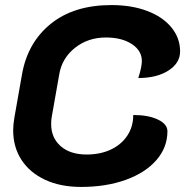

<svg xmlns="http://www.w3.org/2000/svg" viewBox="-20 -729 731 758"><path d="M32 -215Q32 -236 37 -266L67 -436Q89 -561 180.5 -635Q272 -709 420 -709Q499 -709 560.5 -686Q622 -663 656.5 -621Q691 -579 691 -526Q691 -480 645 -450.5Q599 -421 526 -421Q540 -465 540 -488Q540 -529 500.5 -555Q461 -581 398 -581Q328 -581 276.5 -540.5Q225 -500 214 -436L184 -266Q182 -257 182 -239Q182 -185 219.5 -152Q257 -119 322 -119Q376 -119 417.5 -138.5Q459 -158 482.5 -193.5Q506 -229 506 -274V-275Q566 -275 603.5 -257Q641 -239 641 -211Q641 -147 597.5 -97Q554 -47 476.5 -19Q399 9 300 9Q219 9 158.5 -19Q98 -47 65 -97.5Q32 -148 32 -215Z"/></svg>

Font: K2D ExtraBold
Style: Italic
Weight: 800
Italic angle: -10°
Designer: Katatrad Aksorn Co.,Ltd.
Foundry: Cadson Demak Co.,Ltd.
Version: Version 1.000; ttfautohint (v1.6)